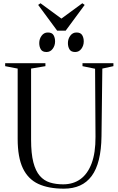

<svg xmlns="http://www.w3.org/2000/svg" viewBox="-20 -1122 710 1152"><path d="M363 10Q271.5 10 210 -18.5Q148.5 -47 117.2 -112.5Q86 -178 86 -288.5V-710.5L11 -725V-743H252.5V-725L166.5 -710.5V-284Q166.5 -201 180 -148.5Q193.5 -96 218.8 -67Q244 -38 279.5 -27Q315 -16 359 -16Q419 -16 462.5 -47.2Q506 -78.5 529.8 -141.8Q553.5 -205 553 -301L550.5 -709.5L475 -725V-743H660.5V-725L594 -710.5L589 -305Q588 -223.5 573.2 -164Q558.5 -104.5 530 -66Q501.5 -27.5 459.8 -8.8Q418 10 363 10ZM258.5 -810Q234.5 -810 225 -825.8Q215.5 -841.5 215.5 -863.5Q215.5 -888.5 229.8 -907.8Q244 -927 266.5 -927H267.5Q292 -927 301.2 -911.2Q310.5 -895.5 310.5 -873.5Q310.5 -848.5 296.2 -829.2Q282 -810 259.5 -810ZM430.5 -810Q406.5 -810 397 -825.8Q387.5 -841.5 387.5 -863.5Q387.5 -888.5 401.8 -907.8Q416 -927 438.5 -927H439.5Q463.5 -927 473 -911.2Q482.5 -895.5 482.5 -873.5Q482.5 -848.5 468.2 -829.2Q454 -810 431.5 -810ZM323 -938 209 -1092.5 223 -1102.5 348.5 -1010.5 474 -1102.5 488 -1092.5 374 -938Z"/></svg>

Font: Merriweather 144pt Light
Style: Regular
Weight: 300
Version: Version 2.100